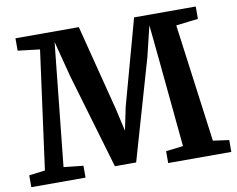

<svg xmlns="http://www.w3.org/2000/svg" viewBox="-80 -849 1177 955"><g transform="rotate(-10 508.5 -371.5)"><path d="M84.6 -70 165.3 -667.3 54.5 -680.5V-743H374.5L484.4 -312.9L511.1 -196.2L535.5 -312.9L653.7 -743H965V-680.5L853.4 -667.3L933.1 -71L1013.8 -59.9V0H694.9V-59.9L782 -70.4L739.9 -508L721.7 -690.7L684.3 -536.2L538.5 -30.5H431.1L289.5 -511.4L243 -691.1L224 -508L178.7 -70.4L277.5 -59.9V0H3.6V-59.9Z"/></g></svg>

Font: Merriweather Light
Style: Regular
Weight: 300
Designer: Eben Sorkin
Foundry: Eben Sorkin
Version: Version 2.100